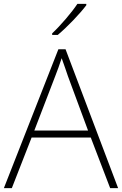

<svg xmlns="http://www.w3.org/2000/svg" viewBox="-20 -970 630 990"><path d="M425 -943V-950H379C351 -907 291 -837 249 -798V-790H278C329 -833 392 -899 425 -943ZM548 0H589L318 -716H281L0 0H41L143 -261H448ZM330 -578 434 -297H157L265 -578C275 -604 288 -638 298 -670C310 -636 323 -600 330 -578Z"/></svg>

Font: Noto Sans Ethiopic ExtraLight
Style: Regular
Weight: 200
Designer: Monotype Design Team
Foundry: Monotype Imaging Inc.
Version: Version 2.102